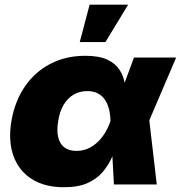

<svg xmlns="http://www.w3.org/2000/svg" viewBox="-20 -786 770 818"><path d="M252 11.7Q170.4 11.7 115.5 -23.2Q60.5 -58.1 37.6 -121.1Q14.6 -184.1 28.3 -269Q43 -354.5 85.7 -417Q128.4 -479.5 194.3 -513.9Q260.3 -548.3 343.3 -548.3Q402.3 -548.3 437 -532Q471.7 -515.6 488.8 -489.3Q505.9 -462.9 511.5 -431.6Q517.1 -400.4 517.6 -371.1H572.3L615.7 -276.9L647.9 0H465.3L450.7 -272Q449.7 -304.2 442.4 -327.9Q435.1 -351.6 422.6 -366.9Q410.2 -382.3 392.6 -390.1Q375 -397.9 352.1 -397.9Q318.8 -397.9 293.5 -382.8Q268.1 -367.7 251.2 -339.6Q234.4 -311.5 228 -271Q221.2 -230.5 227.8 -201.9Q234.4 -173.3 254.2 -158.2Q273.9 -143.1 305.7 -143.1Q329.6 -143.1 351.1 -151.6Q372.6 -160.2 391.1 -176.3Q409.7 -192.4 424.8 -215.8Q439.9 -239.3 450.2 -269L550.8 -541H730.5L614.3 -269L540 -177.7H481.9Q471.2 -147.5 456.3 -114.5Q441.4 -81.5 417 -52.7Q392.6 -23.9 353 -6.1Q313.5 11.7 252 11.7ZM319.8 -606.9 361.8 -766.1H525.9L429.2 -606.9Z"/></svg>

Font: Inter 17pt Black
Style: Italic
Weight: 900
Italic angle: -9.3988°
Version: Version 4.001;git-66647c0bb